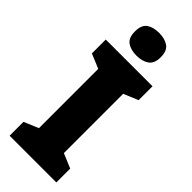

<svg xmlns="http://www.w3.org/2000/svg" viewBox="-300 -972 1008 1008"><g transform="rotate(45 204.0 -468.5)"><path d="M378 0H31V-103L112 -137V-577L31 -611V-714H378V-611L297 -577V-137L378 -103ZM205 -937Q247 -937 274 -918.5Q301 -900 301 -852Q301 -805 273.5 -786.5Q246 -768 205 -768Q162 -768 135.5 -786.5Q109 -805 109 -852Q109 -900 135 -918.5Q161 -937 205 -937Z"/></g></svg>

Font: Noto Sans Gurmukhi UI SemiCondensed Black
Style: Regular
Weight: 900
Width: 4
Designer: Jelle Bosma - Monotype Design Team
Foundry: Monotype Imaging Inc.
Version: Version 2.004; ttfautohint (v1.8.4.7-5d5b)